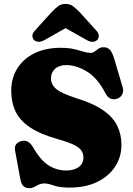

<svg xmlns="http://www.w3.org/2000/svg" viewBox="-20 -962 693 1000"><path d="M342 15Q290.5 15 260 4.2Q229.5 -6.5 212 -6.5Q195 -6.5 182.2 -0.5Q169.5 5.5 158 11.8Q146.5 18 133 18Q113 18 101.8 7.2Q90.5 -3.5 86 -28.5L58.5 -178Q51.5 -214 88.5 -226.5Q126 -238.5 151 -197Q191.5 -126 234 -100Q276.5 -74 325 -74Q365.5 -74 390 -92Q414.5 -110 414.5 -141.5Q414.5 -162 404 -177.8Q393.5 -193.5 365.8 -207.2Q338 -221 285.5 -236Q191.5 -262 137.5 -298Q83.5 -334 61 -381.5Q38.5 -429 38.5 -490Q38.5 -554.5 69.8 -605Q101 -655.5 158.8 -684.2Q216.5 -713 296 -713Q337 -713 365.5 -706.2Q394 -699.5 414.2 -693Q434.5 -686.5 451 -686.5Q463.5 -686.5 473 -693.8Q482.5 -701 493 -708.5Q503.5 -716 520 -716Q539 -716 551.8 -703.2Q564.5 -690.5 575 -655.5L618.5 -508.5Q625 -486 616 -469.2Q607 -452.5 587 -447Q549.5 -437 529 -476.5Q488.5 -555.5 433 -589.2Q377.5 -623 325.5 -623Q287.5 -623 266.5 -603.5Q245.5 -584 245.5 -554Q245.5 -521 273.2 -498.2Q301 -475.5 379 -450Q467.5 -423 518.5 -387Q569.5 -351 591 -306.2Q612.5 -261.5 612.5 -207Q612.5 -145 580 -94.8Q547.5 -44.5 487 -14.8Q426.5 15 342 15ZM485.5 -753Q463.5 -734 427 -756L321.5 -815.5L216.5 -756Q179.5 -734 158 -753Q150 -760 148.8 -774Q147.5 -788 162 -803L248 -898Q266.5 -917 282 -929.2Q297.5 -941.5 321.5 -941.5Q345.5 -941.5 361 -929.2Q376.5 -917 395.5 -898L481.5 -803Q495.5 -788 494.5 -774Q493.5 -760 485.5 -753Z"/></svg>

Font: Fraunces 9pt Soft Black
Style: Regular
Weight: 900
Version: Version 1.000;[b76b70a41]